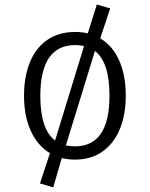

<svg xmlns="http://www.w3.org/2000/svg" viewBox="-20 -688 655 840"><path d="M418.5 -520Q472.8 -488.2 501.5 -423.3Q530.3 -358.5 530.3 -269.2Q530.3 -188.2 504.9 -124.9Q479.5 -61.5 429.2 -25.6Q379 10.3 307.7 10.3Q279.5 10.3 250.3 3.6L212.8 131.8L154.9 114.4L198.5 -17.9Q144.1 -50.8 114.6 -115.6Q85.1 -180.5 85.1 -268.2Q85.1 -351.8 110.5 -414.9Q135.9 -477.9 186.4 -513.1Q236.9 -548.2 309.2 -548.2Q338.5 -548.2 364.1 -542.1L403.6 -668.2L462.1 -651.3ZM221 -73.3 347.7 -486.7Q328.7 -490.8 309.2 -490.8Q156.4 -490.8 156.4 -268.2Q156.4 -122.1 221 -73.3ZM459 -269.2Q459 -415.9 395.4 -465.1L268.2 -51.8Q287.7 -47.7 307.7 -47.7Q459 -47.7 459 -269.2Z"/></svg>

Font: Fira Code Fixed Light
Style: Regular
Weight: 300
Monospace: yes
Designer: Carrois Corporate, Edenspiekermann AG, Nikita Prokopov
Foundry: Carrois Corporate, Edenspiekermann AG, Nikita Prokopov
Version: Version 5.002